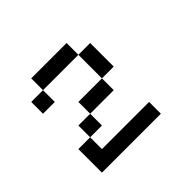

<svg xmlns="http://www.w3.org/2000/svg" viewBox="-110 -829 720 720"><g transform="rotate(-45 250.0 -469.0)"><path d="M375 -250V-312.5H125V-375H62.5Q62.5 -375 62.5 -250ZM125 -375H187.5V-437.5H125ZM187.5 -437.5H312.5V-500H187.5ZM312.5 -500H375Q375 -500 375 -625H312.5Q312.5 -625 312.5 -500ZM125 -625H62.5V-562.5H125ZM125 -625H312.5V-687.5H125Z"/></g></svg>

Font: Unifont
Style: Regular
Weight: 500
Version: Version 15.1.04